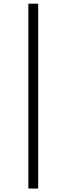

<svg xmlns="http://www.w3.org/2000/svg" viewBox="-20 -830 362 1068"><path d="M137.7 218.8V-809.6H192.4V218.8Z"/></svg>

Font: Gen Shin Gothic Light
Style: Regular
Weight: 200
Designer: [Source Han Sans]
Ryoko NISHIZUKA  (kana & ideographs); Paul D. Hunt (Latin, Greek & Cyrillic); Wenlong ZHANG  (bopomofo
Version: Version 1.002.20150607